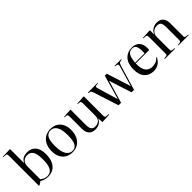

<svg xmlns="http://www.w3.org/2000/svg" viewBox="235 -1982 3212 3212"><g transform="rotate(-45 1841.5 -376.0)"><path d="M114 14 104 9V-685Q104 -717 99.5 -731Q95 -745 67 -747L20 -751L21 -761L190 -766L197 -761V-434H198Q225 -488 267 -507.5Q309 -527 358 -527Q453 -527 508 -465Q563 -403 563 -278Q563 -142 499.5 -64Q436 14 320 14Q282 14 243.5 2.5Q205 -9 178 -28ZM318 -3Q362 -3 395 -25.5Q428 -48 446 -103.5Q464 -159 464 -257Q464 -385 430 -438.5Q396 -492 325 -492Q269 -492 233 -456Q197 -420 197 -351V-52Q219 -32 249.5 -17.5Q280 -3 318 -3Z M901 14Q829 14 775.5 -17.5Q722 -49 692.5 -107Q663 -165 663 -245Q663 -333 694 -396Q725 -459 781.5 -493Q838 -527 915 -527Q985 -527 1037 -495.5Q1089 -464 1118 -406.5Q1147 -349 1147 -270Q1147 -183 1116.5 -119.5Q1086 -56 1030.5 -21Q975 14 901 14ZM918 -4Q980 -4 1012.5 -59.5Q1045 -115 1045 -245Q1045 -383 1005.5 -446Q966 -509 896 -509Q832 -509 798 -456Q764 -403 764 -274Q764 -132 806.5 -68Q849 -4 918 -4Z M1441 14Q1366 14 1326 -29.5Q1286 -73 1286 -157V-432Q1286 -467 1280 -480Q1274 -493 1252 -494L1215 -497L1216 -507L1373 -518L1379 -513V-154Q1379 -86 1400.5 -54.5Q1422 -23 1474 -23Q1531 -23 1565.5 -56Q1600 -89 1600 -153V-432Q1600 -467 1594 -480Q1588 -493 1566 -494L1529 -497L1530 -507L1687 -518L1693 -513V-60Q1693 -36 1699.5 -26.5Q1706 -17 1725 -15L1775 -12V0L1610 9L1602 -80H1600Q1572 -28 1533 -7Q1494 14 1441 14Z M1998 0 1855 -443Q1846 -470 1839.5 -480Q1833 -490 1811 -495L1784 -502L1786 -513H2014V-502L1971 -498Q1954 -497 1949 -488Q1944 -479 1953 -448L2061 -85H2063L2186 -513H2232L2368 -85H2370L2473 -438Q2481 -467 2477 -480Q2473 -493 2450 -497L2415 -503L2417 -513H2575V-502L2539 -495Q2522 -492 2513 -480.5Q2504 -469 2495 -439L2364 0H2305L2177 -399H2175L2058 0Z M2822 14Q2722 14 2660 -52Q2598 -118 2598 -245Q2598 -382 2663.5 -454.5Q2729 -527 2838 -527Q2921 -527 2969 -478Q3017 -429 3017 -348Q3017 -332 3016.5 -318.5Q3016 -305 3014 -291H2697Q2694 -206 2713.5 -154Q2733 -102 2770 -78Q2807 -54 2854 -54Q2897 -54 2934.5 -67Q2972 -80 3012 -120L3021 -113Q2981 -44 2932.5 -15Q2884 14 2822 14ZM2698 -307H2920Q2921 -316 2921.5 -327.5Q2922 -339 2922 -352Q2922 -443 2899.5 -477.5Q2877 -512 2829 -512Q2771 -512 2738.5 -466.5Q2706 -421 2698 -307Z M3092 0V-12L3140 -18Q3156 -20 3161 -30Q3166 -40 3166 -66V-433Q3166 -468 3160 -481Q3154 -494 3132 -495L3082 -499L3083 -509L3252 -518L3257 -513L3256 -415H3257Q3280 -471 3326.5 -499Q3373 -527 3426 -527Q3502 -527 3541 -483Q3580 -439 3580 -356V-58Q3580 -36 3586 -27.5Q3592 -19 3611 -17L3658 -12V0H3413V-11L3457 -16Q3476 -18 3481.5 -27Q3487 -36 3487 -58V-360Q3487 -431 3467 -460Q3447 -489 3390 -489Q3334 -489 3296.5 -451.5Q3259 -414 3259 -351V-62Q3259 -40 3264 -30.5Q3269 -21 3284 -19L3337 -11V0Z"/></g></svg>

Font: Display Regular
Style: Regular
Weight: 400
Designer: Latin by Veronika Burian and Jose Scaglione. Greek by Irene Vlachou. Cyrillic by Vera Evstafieva.
Foundry: TypeTogether
Version: Version 3.002